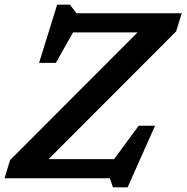

<svg xmlns="http://www.w3.org/2000/svg" viewBox="-32 -764 800 823"><path d="M747 -707 723 -629.5 176.5 -82H457L562.5 -225H632.5L515 39H452L439 0H-12.5L11 -77.5L557.5 -625H281L207.5 -494.5H135.5L213 -744H267.5L296 -707Z"/></svg>

Font: Newsreader Caption Medium
Style: Italic
Weight: 500
Italic angle: -17°
Designer: Hugues Gentile
Foundry: Production Type
Version: Version 1.001